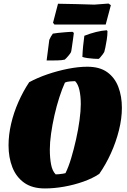

<svg xmlns="http://www.w3.org/2000/svg" viewBox="-20 -1047 711 1079"><path d="M232 12Q161 12 116 -20Q71 -52 49.5 -107Q28 -162 28 -230Q28 -289 42.5 -351.5Q57 -414 83.5 -474Q110 -534 144 -585Q190 -610 247 -629.5Q304 -649 362.5 -660.5Q421 -672 471 -672Q540 -672 582.5 -641.5Q625 -611 645 -558.5Q665 -506 665 -441Q665 -381 648.5 -315Q632 -249 603.5 -186Q575 -123 538 -70Q501 -45 449 -26.5Q397 -8 340.5 2Q284 12 232 12ZM293 -67Q299 -67 311 -68Q323 -69 334.5 -71Q346 -73 348 -74Q365 -108 380 -158Q395 -208 407.5 -264Q420 -320 427 -372Q434 -424 434 -462Q434 -506 426.5 -540Q419 -574 402 -591Q392 -591 373.5 -589.5Q355 -588 345 -583Q329 -548 313.5 -500Q298 -452 286 -399Q274 -346 267 -296Q260 -246 260 -207Q260 -160 267 -123Q274 -86 293 -67ZM443 -727Q444 -757 447 -787Q450 -817 454 -846Q487 -859 519 -867Q551 -875 580 -877L584 -872Q584 -849 580 -824Q576 -799 572 -780Q568 -761 566 -755Q565 -752 558 -742.5Q551 -733 543.5 -724.5Q536 -716 534 -716Q525 -716 507.5 -717Q490 -718 472.5 -720.5Q455 -723 443 -727ZM242 -707 257 -823Q265 -842 277 -858Q286 -860 305.5 -862Q325 -864 348 -866Q371 -868 388 -868L395 -862Q394 -851 390.5 -827.5Q387 -804 384 -782Q381 -760 379 -754Q375 -746 364 -733Q353 -720 344 -712Q327 -708 302 -707.5Q277 -707 242 -707ZM286 -909 278 -919 306 -1026Q357 -1025 408 -1024Q459 -1023 510 -1021L590 -1027L603 -1018L574 -909Z"/></svg>

Font: Labrada Black
Style: Italic
Weight: 900
Italic angle: -7°
Designer: Mercedes Jáuregui
Foundry: Omnibus-Type Team
Version: Version 1.000; ttfautohint (v1.8.4.7-5d5b)